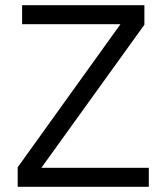

<svg xmlns="http://www.w3.org/2000/svg" viewBox="-20 -718 640 738"><path d="M552 -73H139L535 -623V-698H65V-625H443L48 -75V0H552Z"/></svg>

Font: IBM Mono
Style: Regular
Weight: 400
Monospace: yes
Designer: Mike Abbink, Paul van der Laan, Pieter van Rosmalen
Foundry: Bold Monday
Version: Version 2.3